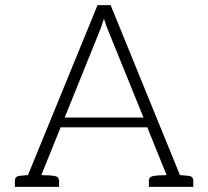

<svg xmlns="http://www.w3.org/2000/svg" viewBox="-20 -728 811 748"><path d="M714 -43 681 -46 411 -708H360L89 -46L57 -43C44 -42 38 -35 38 -23V0H70H91H109H116H210V-23C210 -36 202 -42 187 -43C186 -43 184 -44 181 -44C178 -44 174 -45 167 -45C160 -45 151 -45 141 -46L211 -219L216 -232H554L559 -219L629 -46C619 -45 611 -45 604 -45C597 -45 592 -44 589 -44C586 -44 584 -43 583 -43C568 -42 560 -36 560 -23V0H654H661H680H700H733V-23C733 -35 727 -42 714 -43ZM371 -614C373 -620 376 -627 378 -634C380 -641 383 -648 385 -656C387 -648 390 -641 392 -634C394 -627 397 -621 399 -615L539 -270H232Z"/></svg>

Font: SVN-Aleo
Style: Light
Weight: 300
Designer: Alessio Laiso
Version: Version 1.2.2